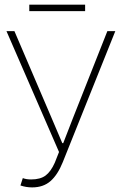

<svg xmlns="http://www.w3.org/2000/svg" viewBox="-20 -794 522 826"><path d="M118.2 12.2Q92.3 12.2 67.9 3.9L78.1 -27.8Q92.8 -22 113.8 -22Q153.3 -22 176 -38.8Q198.7 -55.7 215.8 -94.2L233.9 -140.1L7.8 -660.2H42L202.1 -286.1L248 -178.2H252L293.9 -286.1L441.9 -660.2H476.1L250 -96.2Q228.5 -42.5 197.5 -15.1Q166.5 12.2 118.2 12.2ZM106 -746.1V-773.9H346.2V-746.1Z"/></svg>

Font: Source Sans 3 ExtraLight
Style: Regular
Weight: 200
Designer: Paul D. Hunt
Foundry: Adobe
Version: Version 3.052;hotconv 1.1.0;makeotfexe 2.6.0